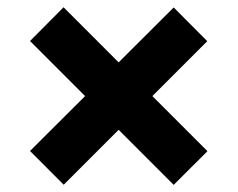

<svg xmlns="http://www.w3.org/2000/svg" viewBox="-20 -588 657 531"><path d="M156.2 -77.1 308.1 -229 460.4 -76.7 553.7 -169.9 401.4 -322.3 553.2 -474.1 460.4 -567.4 308.1 -415.5 155.8 -567.9 63 -474.6 215.3 -322.3 63 -170.4Z"/></svg>

Font: Giphurs ExtraBold
Style: Regular
Weight: 800
Version: Version 1.000